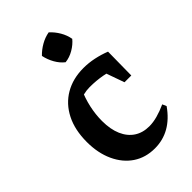

<svg xmlns="http://www.w3.org/2000/svg" viewBox="-227 -829 922 922"><g transform="rotate(-45 234.5 -367.5)"><path d="M257 10Q194 10 147 -21.5Q100 -53 73.5 -110.5Q47 -168 47 -243Q47 -325 77 -384Q107 -443 161 -474.5Q215 -506 287 -506Q322 -506 357.5 -498.5Q393 -491 426 -478L410 -389Q332 -420 243 -420Q221 -420 199 -414.5Q177 -409 158 -398L210 -442Q190 -398 180 -352.5Q170 -307 170 -263Q170 -206 187.5 -166Q205 -126 237 -105Q269 -84 313 -84Q339 -84 368.5 -92Q398 -100 431 -115L440 -94Q367 10 257 10ZM378 -318 321 -478H426L424 -318ZM290 -745Q312 -725 327.5 -698.5Q343 -672 348 -643Q330 -621 302.5 -605Q275 -589 246 -586Q224 -603 208.5 -630.5Q193 -658 187 -688Q207 -709 234 -724.5Q261 -740 290 -745Z"/></g></svg>

Font: Piazzolla Thin
Style: Bold
Weight: 700
Version: Version 2.005